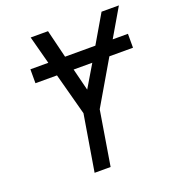

<svg xmlns="http://www.w3.org/2000/svg" viewBox="-133 -841 866 947"><g transform="rotate(-20 300.0 -367.5)"><path d="M202 0 251 -295 192 -515H79V-588H173L134 -735H225L261 -588H420L506 -735H597L511 -588H591V-515H467L333 -286L286 0ZM308 -398 377 -514H279Z"/></g></svg>

Font: Iosevka SS04 Extended Oblique
Style: Regular
Weight: 400
Width: 7
Italic angle: -9°
Monospace: yes
Designer: Belleve Invis
Foundry: Belleve Invis
Version: Version 19.0.0; ttfautohint (v1.8.4)